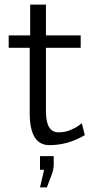

<svg xmlns="http://www.w3.org/2000/svg" viewBox="-20 -627 421 840"><path d="M155 56H215V92Q215 113 207 135L185 193H155L173 116H155ZM18 -418V-472H112V-607H181V-472H333V-418H181V-140Q181 -48 236 -48Q264 -48 288 -58Q312 -68 325 -78L338 -88L351 -36Q278 8 196 8Q110 8 110 -132V-418Z"/></svg>

Font: Coval
Style: ExtraLight
Weight: 250
Foundry: Context Ltd
Version: Version 001.000